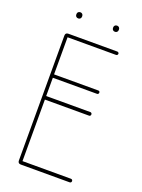

<svg xmlns="http://www.w3.org/2000/svg" viewBox="-147 -841 673 909"><g transform="rotate(20 190.0 -387.0)"><path d="M323 -18Q327 -18 329.5 -15.5Q332 -13 332 -9Q332 -5 329.5 -2.5Q327 0 323 0H77Q62 0 62 -15V-644Q62 -659 77 -659H323Q327 -659 329.5 -656.5Q332 -654 332 -651Q332 -647 329.5 -644.5Q327 -642 323 -642H79V-18ZM302 -346Q305 -346 307.5 -343.5Q310 -341 310 -337Q310 -333 307.5 -330.5Q305 -328 302 -328H71Q67 -328 64.5 -330.5Q62 -333 62 -337Q62 -341 64.5 -343.5Q67 -346 71 -346ZM302 -455Q305 -455 307.5 -453Q310 -451 310 -447Q310 -443 307.5 -440.5Q305 -438 302 -438H71Q67 -438 64.5 -440.5Q62 -443 62 -447Q62 -451 64.5 -453Q67 -455 71 -455ZM266 -760Q266 -766 270 -770Q274 -774 281 -774Q287 -774 291 -770Q295 -766 295 -760V-757Q295 -751 291 -747Q287 -743 281 -743Q274 -743 270 -747Q266 -751 266 -757ZM81 -760Q81 -766 85 -770Q89 -774 96 -774Q102 -774 106 -770Q110 -766 110 -760V-757Q110 -751 106 -747Q102 -743 96 -743Q89 -743 85 -747Q81 -751 81 -757Z"/></g></svg>

Font: Libertine-Super Thin
Style: Regular
Weight: 100
Designer: Bastien Sozeau
Foundry: NBR — Bastien Sozeau
Version: Version 2.003;gftools[0.9.33]